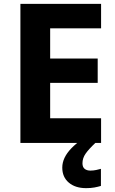

<svg xmlns="http://www.w3.org/2000/svg" viewBox="-20 -734 592 986"><path d="M84.8 0V-714H499.1V-588.6H237.6V-433.4H481.7V-308.4H237.6V-126.6H499.1V0ZM403.5 104.4Q403.5 124 414.6 133Q425.7 142.1 444.2 142.1Q458.8 142.1 473.9 139Q489.1 135.9 498.3 133V220.8Q483.1 225.4 464.8 228.8Q446.6 232.2 422.3 232.2Q366.8 232.2 333.3 203.8Q299.8 175.5 299.8 126.6Q299.8 101.3 311.5 76.4Q323.3 51.5 346.9 27.1Q370.5 2.7 405.2 -21.1L469.7 0Q435.7 32 419.6 55.1Q403.5 78.3 403.5 104.4Z"/></svg>

Font: Noto Sans Symbols
Style: Regular
Weight: 400
Designer: Monotype Design Team
Foundry: Monotype Imaging Inc.
Version: Version 2.002